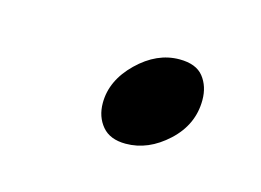

<svg xmlns="http://www.w3.org/2000/svg" viewBox="-33 -461 257 189"><g transform="rotate(15 95.0 -367.0)"><path d="M103 -320Q87 -320 79 -329.5Q71 -339 71 -353Q71 -376 90.5 -395Q110 -414 133 -414Q150 -414 157.5 -404.5Q165 -395 165 -381Q165 -356 145.5 -338Q126 -320 103 -320Z"/></g></svg>

Font: Bona Nova
Style: Italic
Weight: 400
Italic angle: -4°
Designer: Mateusz Machalski
Foundry: Capitalics
Version: Version 4.001; ttfautohint (v1.8.3)